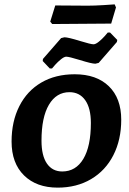

<svg xmlns="http://www.w3.org/2000/svg" viewBox="-20 -850 591 879"><path d="M33 -202Q33 -294 68.5 -364Q104 -434 169 -472Q234 -510 322 -510Q422 -510 478.5 -455Q535 -400 535 -302Q535 -210 499 -139.5Q463 -69 397 -30Q331 9 244 9Q147 9 90 -47Q33 -103 33 -202ZM396 -287Q396 -355 370 -391.5Q344 -428 298 -428Q238 -428 204 -370.5Q170 -313 170 -206Q170 -137 195 -101Q220 -65 265 -65Q327 -65 361.5 -122.5Q396 -180 396 -287ZM175.6 -570.6 176.6 -580.1 259.8 -675.6 274.9 -679.3Q291.9 -679.3 346.7 -662.3Q395.9 -647.2 408.2 -647.2Q417.7 -647.2 432.3 -659Q447 -670.8 458.8 -684.1Q470.6 -697.3 473.4 -701.1H483.8L516.9 -667.1L515 -657.6L431.8 -562.1L416.7 -558.3Q399.7 -558.3 344.9 -575.4Q295.7 -590.5 283.4 -590.5Q273.9 -590.5 259.3 -578.7Q244.6 -566.8 232.8 -553.6Q221 -540.4 218.2 -536.6H207.8ZM489 -742 353 -741 219 -740 210 -751 233 -825 381 -824Q412 -824 452.5 -826.5Q493 -829 505 -830L511 -816Z"/></svg>

Font: Alegreya SC
Style: Bold Italic
Weight: 700
Italic angle: -7°
Designer: Juan Pablo del Peral
Foundry: Huerta Tipografica
Version: Version 2.007; ttfautohint (v1.6)